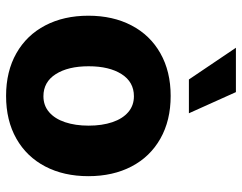

<svg xmlns="http://www.w3.org/2000/svg" viewBox="-103 -691 804 638"><g transform="rotate(90 299.0 -372.0)"><path d="M32.2 -263.7Q32.2 -345.2 64.5 -407Q96.7 -468.8 157 -502.9Q217.3 -537.1 298.8 -537.1Q380.4 -537.1 440.7 -502.9Q501 -468.8 533.2 -407Q565.4 -345.2 565.4 -263.7Q565.4 -182.1 533.2 -120.4Q501 -58.6 440.7 -24.4Q380.4 9.8 298.8 9.8Q217.3 9.8 157 -24.4Q96.7 -58.6 64.5 -120.4Q32.2 -182.1 32.2 -263.7ZM397.5 -264.6Q397.5 -309.1 386 -343.3Q374.5 -377.4 352.5 -396.2Q330.6 -415 299.8 -415Q252.4 -415 226.3 -374Q200.2 -333 200.2 -264.6Q200.2 -196.3 226.3 -155.3Q252.4 -114.3 299.8 -114.3Q330.6 -114.3 352.5 -133.1Q374.5 -151.9 386 -186Q397.5 -220.2 397.5 -264.6ZM138.7 -753.9H286.1L356.4 -597.7H244.1Z"/></g></svg>

Font: Pretendard Std ExtraBold
Style: Regular
Weight: 800
Designer: Base glyphs from Inter by Rasmus Andersson; Hangeul glyphs from Noto Sans CJK(Source Han Sans) by Jang Soo-young and Kan
Foundry: Kil Hyung-jin
Version: Version 1.309